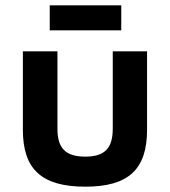

<svg xmlns="http://www.w3.org/2000/svg" viewBox="-20 -693 640 722"><path d="M66 -205C66 -56 137 9 301 9C463 9 533 -56 533 -205V-500H404V-209C404 -136 374 -104 301 -104C226 -104 196 -136 196 -209V-500H66ZM167 -579H436V-673H167Z"/></svg>

Font: LT Wave Mono Bold
Style: Regular
Weight: 700
Designer: Daniel Lyons
Version: Version 2.5 (Glyphs App)